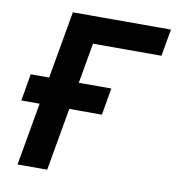

<svg xmlns="http://www.w3.org/2000/svg" viewBox="-79 -764 766 835"><g transform="rotate(10 304.5 -346.5)"><path d="M53.7 0 175.8 -693.4H306.6L184.6 0ZM21.5 -276.9 42 -396H397.9L377.4 -276.9ZM155.3 -574.2 175.8 -693.4H608.9L587.9 -574.2Z"/></g></svg>

Font: Cascadia Code PL
Style: Italic
Weight: 400
Italic angle: -10°
Monospace: yes
Designer: Aaron Bell
Foundry: Saja Typeworks
Version: Version 2404.023